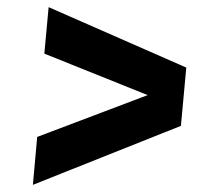

<svg xmlns="http://www.w3.org/2000/svg" viewBox="-20 -603 590 537"><path d="M72 -86 84 -220 393 -337 104 -453 116 -583 501 -414 486 -251Z"/></svg>

Font: Share
Style: Bold Italic
Weight: 700
Designer: Ralph du Carrois
Version: Version 1.002